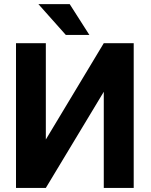

<svg xmlns="http://www.w3.org/2000/svg" viewBox="-20 -923 740 943"><path d="M489.7 -710.9H636.7V0H489.7V-472.2L205.1 0H58.6V-710.9H205.1V-237.8ZM418.9 -751.5H303.2L168.5 -902.8H322.3Z"/></svg>

Font: RobotoInd
Style: Bold
Weight: 700
Designer: Google
Version: Version 2.001150; 2014